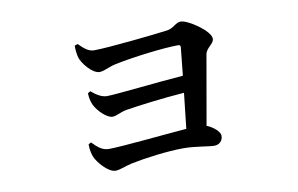

<svg xmlns="http://www.w3.org/2000/svg" viewBox="-60 -619 1120 722"><g transform="rotate(-10 500.0 -258.0)"><path d="M255 -124 245 -118C245 -98 249 -82 253 -71C262 -48 300 -3 328 -3C345 -3 368 -14 391 -19C443 -30 531 -42 595 -42C637 -42 690 -31 710 -31C728 -31 743 -43 743 -64C743 -79 719 -100 694 -110L740 -373C744 -400 774 -408 774 -429C774 -459 693 -513 666 -513C646 -513 637 -493 610 -489C567 -483 381 -463 327 -463C305 -463 288 -479 270 -497L258 -493C258 -479 259 -464 263 -448C269 -425 306 -379 333 -379C351 -379 370 -392 399 -398C466 -412 585 -427 642 -427C647 -427 650 -425 650 -418L639 -311C545 -304 379 -285 345 -285C325 -285 304 -298 286 -314L276 -308C276 -293 280 -274 286 -262C297 -239 330 -205 352 -205C368 -205 381 -216 407 -221C456 -229 549 -241 632 -247L617 -112C529 -105 366 -88 318 -88C291 -88 275 -104 255 -124Z"/></g></svg>

Font: Noto Serif CJK JP SemiBold
Style: Regular
Weight: 600
Designer: Ryoko NISHIZUKA 西塚涼子 (kana & ideographs); Frank Grießhammer (Latin, Greek & Cyrillic); Wenlong ZHANG 张文龙 (bopomofo); San
Foundry: Adobe
Version: Version 2.001;hotconv 1.1.0;makeotfexe 2.6.0